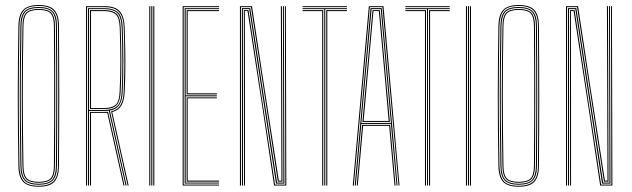

<svg xmlns="http://www.w3.org/2000/svg" viewBox="-20 -720 2451 745"><path d="M130 4.5Q87.8 4.5 70 -14.2Q52.2 -33 51.5 -75.8Q50.2 -146.2 49.6 -212.6Q49 -279 49 -344.6Q49 -410.2 49.6 -478.1Q50.2 -546 51.5 -619.5Q52.2 -662.8 70 -681.6Q87.8 -700.5 130 -700.5Q173.5 -700.5 191 -681.1Q208.5 -661.8 208.8 -619.5Q209.2 -539 209.6 -471.4Q210 -403.8 210 -341.2Q210 -278.8 209.6 -214.2Q209.2 -149.8 208.8 -75.8Q208.5 -34.5 191.2 -15Q174 4.5 130 4.5ZM130 0.8Q170.2 0.8 187.5 -16.9Q204.8 -34.5 205 -75.8Q205.5 -135.5 205.8 -202.9Q206 -270.2 206 -341Q206 -411.8 205.8 -482.5Q205.5 -553.2 205 -619.5Q204.8 -659.8 188.1 -678.2Q171.5 -696.8 130 -696.8Q87.2 -696.8 71.8 -677.9Q56.2 -659 55.5 -619.5Q54 -537.8 53.4 -469.6Q52.8 -401.5 52.8 -339.2Q52.8 -277 53.5 -213.1Q54.2 -149.2 55.5 -75.8Q56.2 -37.2 71.6 -18.2Q87 0.8 130 0.8ZM130 -3.2Q92 -3.2 76 -19.5Q60 -35.8 59.2 -75.8Q58 -146 57.4 -213.6Q56.8 -281.2 56.8 -348.1Q56.8 -415 57.4 -482.4Q58 -549.8 59.2 -619.2Q60 -660 75.8 -676.4Q91.5 -692.8 130 -692.8Q168.5 -692.8 184.6 -676.2Q200.8 -659.8 201 -619.5Q201.5 -554 201.8 -488.5Q202 -423 202 -356.1Q202 -289.2 201.8 -219.5Q201.5 -149.8 201 -75.8Q200.8 -36.2 184.8 -19.8Q168.8 -3.2 130 -3.2ZM130 -7Q168 -7 182.4 -22.9Q196.8 -38.8 197 -75.8Q197.5 -153 197.9 -217.2Q198.2 -281.5 198.2 -342.5Q198.2 -403.5 198 -470.2Q197.8 -537 197 -619.5Q196.8 -656.8 182.5 -672.9Q168.2 -689 130 -689Q92 -689 78 -673.1Q64 -657.2 63.2 -619.2Q61.5 -518.5 60.9 -431.9Q60.2 -345.2 60.9 -259.5Q61.5 -173.8 63.2 -75.8Q63.8 -38 78.4 -22.5Q93 -7 130 -7ZM130 -10.8Q96.8 -10.8 82.2 -24.2Q67.8 -37.8 67 -76Q65.8 -148 65.1 -214.5Q64.5 -281 64.5 -346.1Q64.5 -411.2 65.2 -478.8Q66 -546.2 67.2 -620Q67.8 -656.8 81.5 -671Q95.2 -685.2 130 -685.2Q164.8 -685.2 178.9 -671.1Q193 -657 193.2 -619.2Q193.8 -559.5 194 -491.4Q194.2 -423.2 194.2 -351.6Q194.2 -280 194 -209.8Q193.8 -139.5 193.2 -75.8Q193 -38.5 178.6 -24.6Q164.2 -10.8 130 -10.8ZM130 -14.5Q163.5 -14.5 176.2 -27.8Q189 -41 189.2 -75.8Q190 -177 190.2 -263.2Q190.5 -349.5 190.2 -435Q190 -520.5 189.2 -619.2Q189 -654.8 176.2 -668.1Q163.5 -681.5 130 -681.5Q97 -681.5 84.2 -668.2Q71.5 -655 71 -619.2Q69.8 -550 69.1 -483.9Q68.5 -417.8 68.5 -351.9Q68.5 -286 69.1 -217.8Q69.8 -149.5 71 -76Q71.5 -40.2 84.6 -27.4Q97.8 -14.5 130 -14.5Z M313.8 0V-696H387Q410.5 -696 427.2 -688.9Q444 -681.8 453.2 -663.8Q462.5 -645.8 463.8 -613.5Q465.5 -564.5 466.1 -523.5Q466.8 -482.5 466.2 -444Q465.8 -405.5 463.8 -364Q462.2 -329.5 451.1 -310.6Q440 -291.8 415.5 -285.2L479.2 0H475.2L411 -288Q435.5 -293.2 447 -311.5Q458.5 -329.8 460 -364.5Q461.5 -398.8 462.1 -438.8Q462.8 -478.8 462.2 -522.8Q461.8 -566.8 460 -613.2Q459 -644.8 449.8 -661.9Q440.5 -679 424.6 -685.6Q408.8 -692.2 387 -692.2H317.8V0ZM329.2 0V-285.8H385.5Q389.5 -285.8 393 -285.9Q396.5 -286 399.2 -286.2L463.2 0H459.2L396.2 -282.2Q393.8 -282 391 -282Q388.2 -282 385.5 -282H333.2V0ZM321.5 0V-688.2H387Q417.5 -688.2 435.9 -673.9Q454.2 -659.5 456 -613.2Q458.5 -547 458.6 -485.6Q458.8 -424.2 456 -363Q454.5 -329.5 442.6 -312.2Q430.8 -295 406.2 -291L471.2 0H467.2L402.2 -290.5Q399 -290.2 395 -289.9Q391 -289.5 386 -289.5H325.5V0ZM325.5 -293.5H386Q417.8 -293.5 434.1 -308Q450.5 -322.5 452.2 -364.8Q454.8 -417.8 454.8 -480.9Q454.8 -544 452.2 -611Q450.5 -656.5 433.9 -670.5Q417.2 -684.5 387 -684.5H325.5ZM329.2 -297.2V-680.8H387Q415 -680.8 430.9 -667.9Q446.8 -655 448.2 -613Q450.8 -546.2 450.9 -483.8Q451 -421.2 448.2 -364.2Q446.5 -327.2 432.6 -312.2Q418.8 -297.2 386 -297.2ZM333.2 -301H386Q413.5 -301 428 -312.8Q442.5 -324.5 444.2 -365Q447 -422.2 447 -483.9Q447 -545.5 444.5 -612.8Q443 -652.8 428.2 -664.8Q413.5 -676.8 387 -676.8H333.2Z M574.8 0V-696H578.8V0ZM559.2 0V-696H563.2V0ZM567 0V-696H571V0Z M688.8 0V-696H830V-692.2H692.8V-3.8H830V0ZM704.2 -15.2V-342.2H821.5V-338.5H708.2V-19.2H830V-15.2ZM696.5 -7.8V-688.2H830V-684.5H700.5V-350H821.5V-346.2H700.5V-11.5H830V-7.8ZM704.2 -353.8V-680.8H830V-676.8H708.2V-357.8H821.5V-353.8Z M911 0V-696H957.8L1001 -412L1062 -19H1072L1070.8 -415L1069.8 -696H1073.8L1074.8 -415L1076 -15.2H1058.2L954 -692.2H915V0ZM918.8 0V-297.8L918.5 -688.5H951L1055 -11.5H1079.5L1078.5 -415L1077.8 -696H1081.5L1082.2 -415L1083.5 -7.5H1051L947.2 -684.5H922.5L922.8 -297.8V0ZM926.8 0 926.5 -297.8 926.2 -680.8H944.2L1047.2 -3.8H1087L1085.5 -696H1089.2L1091 0H1043.5L998.8 -299L940.5 -677H930L930.5 -297.8V0Z M1238.2 0V-684.5H1154V-688.2H1326.2V-684.5H1242V0ZM1230.2 0V-676.8H1154V-680.8H1234.2V0ZM1246 0V-680.8H1326.2V-676.8H1250V0ZM1154 -692.2V-696H1326.2V-692.2Z M1348.8 0 1411.2 -696H1468L1530.2 0H1526.5L1464 -692.2H1415L1352.8 0ZM1364.2 0 1385.2 -235.5H1493.8L1514.8 0H1510.8L1490 -231.5H1389L1368.2 0ZM1356.5 0 1417.8 -688.5H1461.2L1522.5 0H1518.8L1496.8 -239.2H1382.2L1360.5 0ZM1382.2 -243H1496.8L1480.8 -422.8L1457.5 -684.5H1421.8L1398.2 -423ZM1386.2 -246.8 1402.2 -422.8 1425.5 -680.8H1453.8L1477 -422.8L1492.8 -246.8ZM1391 -250.8H1488L1473 -422.8L1450 -677H1429.2L1406.2 -422.8Z M1637 0V-684.5H1552.8V-688.2H1725V-684.5H1640.8V0ZM1629 0V-676.8H1552.8V-680.8H1633V0ZM1644.8 0V-680.8H1725V-676.8H1648.8V0ZM1552.8 -692.2V-696H1725V-692.2Z M1803.5 0V-696H1807.5V0ZM1788 0V-696H1792V0ZM1795.8 0V-696H1799.8V0Z M1992.5 4.5Q1950.2 4.5 1932.5 -14.2Q1914.8 -33 1914 -75.8Q1912.8 -146.2 1912.1 -212.6Q1911.5 -279 1911.5 -344.6Q1911.5 -410.2 1912.1 -478.1Q1912.8 -546 1914 -619.5Q1914.8 -662.8 1932.5 -681.6Q1950.2 -700.5 1992.5 -700.5Q2036 -700.5 2053.5 -681.1Q2071 -661.8 2071.2 -619.5Q2071.8 -539 2072.1 -471.4Q2072.5 -403.8 2072.5 -341.2Q2072.5 -278.8 2072.1 -214.2Q2071.8 -149.8 2071.2 -75.8Q2071 -34.5 2053.8 -15Q2036.5 4.5 1992.5 4.5ZM1992.5 0.8Q2032.8 0.8 2050 -16.9Q2067.2 -34.5 2067.5 -75.8Q2068 -135.5 2068.2 -202.9Q2068.5 -270.2 2068.5 -341Q2068.5 -411.8 2068.2 -482.5Q2068 -553.2 2067.5 -619.5Q2067.2 -659.8 2050.6 -678.2Q2034 -696.8 1992.5 -696.8Q1949.8 -696.8 1934.2 -677.9Q1918.8 -659 1918 -619.5Q1916.5 -537.8 1915.9 -469.6Q1915.2 -401.5 1915.2 -339.2Q1915.2 -277 1916 -213.1Q1916.8 -149.2 1918 -75.8Q1918.8 -37.2 1934.1 -18.2Q1949.5 0.8 1992.5 0.8ZM1992.5 -3.2Q1954.5 -3.2 1938.5 -19.5Q1922.5 -35.8 1921.8 -75.8Q1920.5 -146 1919.9 -213.6Q1919.2 -281.2 1919.2 -348.1Q1919.2 -415 1919.9 -482.4Q1920.5 -549.8 1921.8 -619.2Q1922.5 -660 1938.2 -676.4Q1954 -692.8 1992.5 -692.8Q2031 -692.8 2047.1 -676.2Q2063.2 -659.8 2063.5 -619.5Q2064 -554 2064.2 -488.5Q2064.5 -423 2064.5 -356.1Q2064.5 -289.2 2064.2 -219.5Q2064 -149.8 2063.5 -75.8Q2063.2 -36.2 2047.2 -19.8Q2031.2 -3.2 1992.5 -3.2ZM1992.5 -7Q2030.5 -7 2044.9 -22.9Q2059.2 -38.8 2059.5 -75.8Q2060 -153 2060.4 -217.2Q2060.8 -281.5 2060.8 -342.5Q2060.8 -403.5 2060.5 -470.2Q2060.2 -537 2059.5 -619.5Q2059.2 -656.8 2045 -672.9Q2030.8 -689 1992.5 -689Q1954.5 -689 1940.5 -673.1Q1926.5 -657.2 1925.8 -619.2Q1924 -518.5 1923.4 -431.9Q1922.8 -345.2 1923.4 -259.5Q1924 -173.8 1925.8 -75.8Q1926.2 -38 1940.9 -22.5Q1955.5 -7 1992.5 -7ZM1992.5 -10.8Q1959.2 -10.8 1944.8 -24.2Q1930.2 -37.8 1929.5 -76Q1928.2 -148 1927.6 -214.5Q1927 -281 1927 -346.1Q1927 -411.2 1927.8 -478.8Q1928.5 -546.2 1929.8 -620Q1930.2 -656.8 1944 -671Q1957.8 -685.2 1992.5 -685.2Q2027.2 -685.2 2041.4 -671.1Q2055.5 -657 2055.8 -619.2Q2056.2 -559.5 2056.5 -491.4Q2056.8 -423.2 2056.8 -351.6Q2056.8 -280 2056.5 -209.8Q2056.2 -139.5 2055.8 -75.8Q2055.5 -38.5 2041.1 -24.6Q2026.8 -10.8 1992.5 -10.8ZM1992.5 -14.5Q2026 -14.5 2038.8 -27.8Q2051.5 -41 2051.8 -75.8Q2052.5 -177 2052.8 -263.2Q2053 -349.5 2052.8 -435Q2052.5 -520.5 2051.8 -619.2Q2051.5 -654.8 2038.8 -668.1Q2026 -681.5 1992.5 -681.5Q1959.5 -681.5 1946.8 -668.2Q1934 -655 1933.5 -619.2Q1932.2 -550 1931.6 -483.9Q1931 -417.8 1931 -351.9Q1931 -286 1931.6 -217.8Q1932.2 -149.5 1933.5 -76Q1934 -40.2 1947.1 -27.4Q1960.2 -14.5 1992.5 -14.5Z M2176.2 0V-696H2223L2266.2 -412L2327.2 -19H2337.2L2336 -415L2335 -696H2339L2340 -415L2341.2 -15.2H2323.5L2219.2 -692.2H2180.2V0ZM2184 0V-297.8L2183.8 -688.5H2216.2L2320.2 -11.5H2344.8L2343.8 -415L2343 -696H2346.8L2347.5 -415L2348.8 -7.5H2316.2L2212.5 -684.5H2187.8L2188 -297.8V0ZM2192 0 2191.8 -297.8 2191.5 -680.8H2209.5L2312.5 -3.8H2352.2L2350.8 -696H2354.5L2356.2 0H2308.8L2264 -299L2205.8 -677H2195.2L2195.8 -297.8V0Z"/></svg>

Font: Big Shoulders Inline Display SC Thin
Style: Regular
Weight: 100
Designer: Patric King
Foundry: XO Type Co
Version: Version 2.002